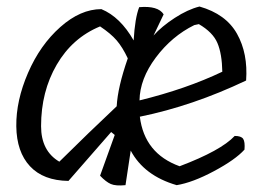

<svg xmlns="http://www.w3.org/2000/svg" viewBox="-20 -568 828 589"><path d="M106 -181Q106 -105 162 -72Q253 -162 338 -242Q341 -300 372 -389Q356 -423 338 -444Q320 -465 287 -487Q202 -452 154 -369.5Q106 -287 106 -181ZM590 -494 576 -491Q507 -457 458 -391.5Q409 -326 408 -260Q551 -295 662 -348Q661 -403 647 -436Q633 -469 590 -494ZM321 -163 190 -13Q113 -14 72 -58Q31 -102 30 -180.5Q29 -259 66 -344.5Q103 -430 165 -485Q227 -540 291 -540Q349 -516 390 -444Q394 -513 407 -546Q465 -551 482 -524L451 -459Q476 -487 516 -513Q556 -539 592 -548Q673 -525 707 -464.5Q741 -404 735 -321Q571 -243 409 -210Q423 -97 531 -58Q658 -106 700 -151Q720 -151 726 -142Q732 -133 730 -109Q702 -78 636.5 -43Q571 -8 522 0Q422 -29 381 -106L365 0Q335 3 320 -3.5Q305 -10 287 -29L332 -154Z"/></svg>

Font: Tillana
Style: Regular
Weight: 400
Designer: Lipi Raval (Devanagari, Latin), Jonny Pinhorn (Latin)
Foundry: Indian Type Foundry
Version: Version 2.003;PS 1.0;hotconv 1.0.79;makeotf.lib2.5.61930; tt